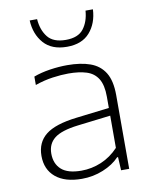

<svg xmlns="http://www.w3.org/2000/svg" viewBox="-89 -860 737 933"><g transform="rotate(-10 280.0 -393.0)"><path d="M239.5 8Q156 8 110.2 -30.2Q64.5 -68.5 64.5 -135.5Q64.5 -202 111.2 -239.2Q158 -276.5 264.5 -289L427.5 -308.5V-364.5Q427.5 -421.5 408.2 -452.8Q389 -484 352.2 -495.8Q315.5 -507.5 262.5 -507.5Q227.5 -507.5 184.5 -501.5Q141.5 -495.5 97.5 -480V-521.5Q133.5 -535 178 -541.8Q222.5 -548.5 264 -548.5Q330.5 -548.5 377.2 -531.8Q424 -515 448.8 -474.8Q473.5 -434.5 473.5 -364V0H433.5L430 -65.5H425.5Q395 -33 345 -12.5Q295 8 239.5 8ZM113.5 -138.5Q113.5 -88.5 145 -60Q176.5 -31.5 244 -31.5Q295 -31.5 342.5 -51.5Q390 -71.5 427.5 -111.5V-270.5L265 -251Q182.5 -241 148 -213.8Q113.5 -186.5 113.5 -138.5ZM279.5 -636.5Q204.5 -636.5 165.2 -681Q126 -725.5 122.5 -794H159Q163 -740 190.5 -705.2Q218 -670.5 279.5 -670.5Q340.5 -670.5 367.2 -705.2Q394 -740 398 -794H434.5Q431 -725 392.2 -680.8Q353.5 -636.5 279.5 -636.5Z"/></g></svg>

Font: Encode Sans Exp XLt
Style: Regular
Weight: 200
Width: 7
Designer: Multiple Designers
Foundry: Impallari Type
Version: Version 3.002; ttfautohint (v1.8.3) -l 8 -r 50 -G 200 -x 14 